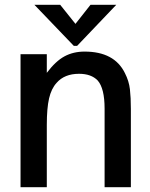

<svg xmlns="http://www.w3.org/2000/svg" viewBox="-20 -784 630 804"><path d="M66 0V-557H176V-479Q213 -528 250 -548Q287 -568 334 -568Q459 -568 503 -478Q520 -445 524 -410.5Q528 -376 528 -328V0H418V-329Q418 -414 389 -447Q362 -475 311 -475Q250 -475 217 -437Q195 -413 185.5 -372Q176 -331 176 -261V0ZM303 -592H289L124 -764H232L296 -684L359 -764H467Z"/></svg>

Font: Open Sauce One Medium
Style: Regular
Weight: 500
Designer: Alfredo Marco Pradil
Foundry: Creative Sauce Fz LLC
Version: Version 1.477